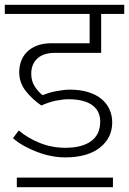

<svg xmlns="http://www.w3.org/2000/svg" viewBox="-30 -650 537 799"><path d="M40 89H440V129H40ZM142 -211Q104 -237 77 -271.5Q50 -306 50 -350Q50 -373 57.5 -394.5Q65 -416 81.5 -433Q98 -450 123.5 -460Q149 -470 184 -470H343V-592H-10V-630H487V-592H391V-430H198Q151 -430 125.5 -406.5Q100 -383 100 -343Q100 -313 114.5 -290.5Q129 -268 147 -254Q157 -258 171 -262.5Q185 -267 200.5 -270Q216 -273 231.5 -275Q247 -277 260 -277Q304 -277 337.5 -266.5Q371 -256 393 -237.5Q415 -219 426 -194Q437 -169 437 -141Q437 -76 385.5 -35.5Q334 5 241 5Q212 5 182 -1Q152 -7 123.5 -18Q95 -29 69 -43.5Q43 -58 24 -75L48 -107Q86 -75 136 -55Q186 -35 242 -35Q311 -35 349 -62.5Q387 -90 387 -144Q387 -189 353 -213Q319 -237 255 -237Q232 -237 202.5 -231Q173 -225 142 -211Z"/></svg>

Font: Ek Mukta ExtraLight
Style: Regular
Weight: 275
Designer: Girish Dalvi and Yashodeep Gholap
Foundry: Ek Type
Version: Version 2.538;PS 1.002;hotconv 16.6.51;makeotf.lib2.5.65220;